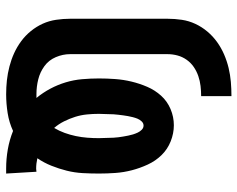

<svg xmlns="http://www.w3.org/2000/svg" viewBox="-96 -688 791 640"><g transform="rotate(90 300.0 -367.5)"><path d="M541 8Q509 8 477.5 2.5Q446 -3 416 -15Q388 -2 356.5 3Q325 8 294 8Q270 8 247 5.5Q224 3 201 -3Q178 -9 157 -18.5Q136 -28 117 -42Q98 -56 83 -74.5Q68 -93 58.5 -114Q49 -135 45.5 -158.5Q42 -182 42 -205V-530Q42 -554 45.5 -577.5Q49 -601 59 -622.5Q69 -644 84.5 -662.5Q100 -681 119.5 -695Q139 -709 161 -718.5Q183 -728 206 -733.5Q229 -739 252.5 -741Q276 -743 300 -743V-642Q283 -642 266 -640Q249 -638 233 -632.5Q217 -627 203 -617.5Q189 -608 179 -594Q169 -580 164.5 -563.5Q160 -547 160 -530V-205Q160 -181 170 -157.5Q180 -134 200 -119.5Q220 -105 244 -99Q268 -93 293 -93Q296 -93 299 -93Q302 -93 306 -93Q288 -115 275 -139.5Q262 -164 254 -190.5Q246 -217 243.5 -245Q241 -273 241 -301Q241 -328 243 -355.5Q245 -383 251.5 -410Q258 -437 269 -462.5Q280 -488 298.5 -508.5Q317 -529 343 -540Q369 -551 397 -551Q424 -551 450.5 -540.5Q477 -530 496.5 -510Q516 -490 528 -464Q540 -438 547 -411Q554 -384 556 -356.5Q558 -329 558 -301Q558 -274 556.5 -247Q555 -220 548.5 -194Q542 -168 532 -143Q522 -118 507 -96Q516 -94 524.5 -93Q533 -92 542 -92Q544 -92 547 -92.5Q550 -93 552 -93L558 8Q554 8 549.5 8Q545 8 541 8ZM406 -152Q416 -169 422.5 -187Q429 -205 433 -224Q437 -243 438.5 -262.5Q440 -282 440 -301Q440 -309 439.5 -317.5Q439 -326 439 -334Q439 -342 438.5 -350Q438 -358 437 -366.5Q436 -375 434.5 -383Q433 -391 431.5 -399Q430 -407 427.5 -415Q425 -423 421.5 -430.5Q418 -438 412 -444Q406 -450 398 -450Q390 -450 384 -443.5Q378 -437 375 -429.5Q372 -422 370 -414Q368 -406 366.5 -398Q365 -390 364 -382Q363 -374 362 -366Q361 -358 360.5 -350Q360 -342 360 -333.5Q360 -325 359.5 -317Q359 -309 359 -301Q359 -281 361 -261Q363 -241 369 -222Q375 -203 384 -185Q393 -167 406 -152Z"/></g></svg>

Font: Iosevka Custom Extended
Style: Bold
Weight: 700
Width: 7
Monospace: yes
Designer: Belleve Invis
Foundry: Belleve Invis
Version: Version 11.2.4; ttfautohint (v1.8.4)